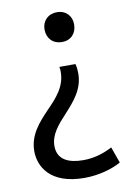

<svg xmlns="http://www.w3.org/2000/svg" viewBox="-83 -581 556 824"><g transform="rotate(-10 195.0 -168.5)"><path d="M114 35C114 96 164 116 226 116C270 116 311 105 353 83L378 153C344 173 283 192 218 192C67 192 25 107 25 42C25 -29 69 -77 113 -123C156 -167 196 -210 196 -274C196 -281 196 -284 194 -296H264C268 -281 269 -267 269 -254C269 -185 226 -138 185 -93C148 -53 114 -15 114 35ZM288 -465C288 -426 263 -399 224 -399C185 -399 159 -426 159 -465C159 -502 185 -529 224 -529C263 -529 288 -502 288 -465Z"/></g></svg>

Font: Repo Regular
Style: Regular
Weight: 400
Designer: Stefan Peev
Foundry: Context Ltd
Version: Version 1.502